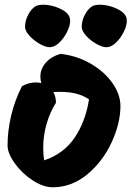

<svg xmlns="http://www.w3.org/2000/svg" viewBox="-20 -793 557 813"><path d="M86 -679Q86 -705 99.5 -731Q113 -757 133 -768Q146 -773 163 -773Q197 -773 232 -757.5Q267 -742 275 -719Q277 -711 277 -705Q277 -684 263.5 -657Q250 -630 230 -611.5Q210 -593 191 -593Q173 -593 147.5 -607.5Q122 -622 104 -642.5Q86 -663 86 -679ZM326 -679Q326 -705 339.5 -731Q353 -757 373 -768Q386 -773 403 -773Q437 -773 472 -757.5Q507 -742 515 -719Q517 -711 517 -705Q517 -684 503.5 -657Q490 -630 470 -611.5Q450 -593 431 -593Q413 -593 387.5 -607.5Q362 -622 344 -642.5Q326 -663 326 -679ZM490 -344Q490 -272 453 -191Q416 -110 350 -55Q284 0 203 0Q163 0 118 -29.5Q73 -59 42.5 -101.5Q12 -144 12 -177Q12 -238 27 -302.5Q42 -367 73 -428Q102 -444 131 -444Q144 -444 155 -441Q151 -453 151 -469Q151 -501 173.5 -527Q196 -553 236 -565Q307 -557 365.5 -522.5Q424 -488 457 -440Q490 -392 490 -344ZM357 -372Q312 -404 235 -404Q216 -404 206 -403Q217 -383 217 -358Q191 -317 177 -267.5Q163 -218 163 -168Q163 -138 167 -114Q250 -142 296 -210Q342 -278 357 -372Z"/></svg>

Font: Mogra
Style: Regular
Weight: 400
Designer: Lipi Raval
Foundry: Lipi Raval
Version: Version 1.002;PS 1.002;hotconv 1.0.88;makeotf.lib2.5.647800;